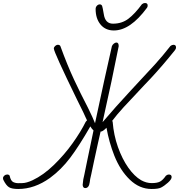

<svg xmlns="http://www.w3.org/2000/svg" viewBox="-127 -1244 1187 1273"><path d="M-104 -50Q-107 -55 -107 -63Q-107 -72 -98.5 -79.5Q-90 -87 -79 -87Q-68 -87 -63 -79Q-56 -45 -39.5 -37Q-23 -29 -4.5 -29.5Q14 -30 20 -30Q48 -30 89 -49Q161 -83 230.5 -150.5Q300 -218 354.5 -294.5Q409 -371 441 -436Q442 -438 446 -442L450 -446L441 -465Q437 -477 383 -585Q230 -899 230 -922Q230 -931 238.5 -939Q247 -947 257 -947Q268 -947 273 -939Q320 -810 364 -716Q408 -622 456 -530Q490 -461 503 -427Q569 -737 615 -938Q619 -948 628 -955Q637 -962 645 -962Q660 -962 660 -938Q617 -719 553 -434Q637 -533 742 -646Q847 -758 900 -816.5Q953 -875 1003 -939Q1013 -947 1023 -947Q1040 -947 1040 -930Q1040 -919 1032 -910Q951 -809 873 -725L833 -683Q741 -586 693.5 -534Q646 -482 617 -443L620 -436Q627 -348 655 -269Q683 -190 723.5 -132.5Q764 -75 809 -49Q843 -30 879 -30Q915 -30 934 -40Q953 -50 973 -79Q983 -87 992 -87Q1011 -87 1011 -70Q1011 -55 986.5 -33Q962 -11 940 0Q922 9 878 9Q798 9 734 -52.5Q670 -114 631 -212Q596 -301 579 -397Q559 -376 545 -372H540L521 -288Q505 -219 497 -178L478 -88Q469 -52 468 -36Q463 3 438 3Q423 3 421 -18Q424 -58 432 -85Q440 -120 450 -173L493 -379Q481 -390 472 -406Q398 -277 338.5 -198Q279 -119 204 -64Q102 9 -6 9Q-48 9 -67 -2.5Q-86 -14 -104 -50ZM507 -1184Q507 -1197 515.5 -1206Q524 -1215 535 -1215Q545 -1215 550 -1205Q553 -1198 561 -1151Q570 -1087 622 -1087Q681 -1087 724 -1119.5Q767 -1152 814 -1216Q824 -1224 834 -1224Q852 -1224 852 -1208Q852 -1198 848 -1193Q737 -1042 628 -1042Q572 -1042 539.5 -1081.5Q507 -1121 507 -1184Z"/></svg>

Font: Bad Script
Style: Regular
Weight: 400
Italic angle: -10°
Designer: Roman Shchyukin (Gaslight Type Foundry), Cyreal (Charset Expansion)
Foundry: Gaslight
Version: Version 2.000